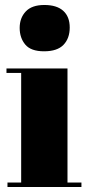

<svg xmlns="http://www.w3.org/2000/svg" viewBox="-20 -751 357 771"><path d="M157 -545Q104 -545 81.5 -572Q59 -599 59 -639Q59 -679 83.5 -705Q108 -731 158 -731Q208 -731 234 -707.5Q260 -684 260 -640.5Q260 -597 235 -571Q210 -545 157 -545ZM6 -476H251V-18H307V0H10V-18H65V-458H6Z"/></svg>

Font: Abril Fatface
Style: Regular
Weight: 400
Designer: Veronika Burian, Jos Scaglione
Foundry: TypeTogether
Version: Version 1.001